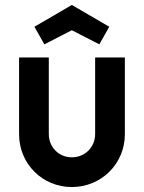

<svg xmlns="http://www.w3.org/2000/svg" viewBox="-20 -745 580 775"><path d="M270 10C389 10 484 -84 484 -203V-513H364V-204C364 -151 323 -110 270 -110C217 -110 177 -151 177 -204V-513H57V-203C57 -84 151 10 270 10ZM159 -566 270 -623 381 -566 421 -637 270 -725 119 -637Z"/></svg>

Font: Lineal
Style: Bold
Weight: 700
Designer: Created by Frank Adebiaye with contributions from Anton Moglia & Ariel Martín Pérez
Created by Frank ADEBIAYE with FontF
Foundry: Velvetyne Type Foundry
Version: Version 2.000;Glyphs 3.2 (3227)